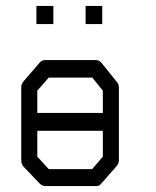

<svg xmlns="http://www.w3.org/2000/svg" viewBox="-20 -679 526 646"><path d="M268 -659H324V-598H268ZM102.5 -659H159.5V-598H102.5ZM60.5 -407 115 -470Q121.5 -477 133 -477H302.5Q313 -477 322 -467L372.5 -404Q380 -396 380 -385V-140Q380 -129 371.5 -119L319.5 -60Q314 -53 304 -53H300.5H133Q123 -53 115 -60L59.5 -118Q51.5 -126 51.5 -140V-387Q51.5 -396 60.5 -407ZM326 -299V-374L290.5 -418H144L105.5 -374V-299ZM326 -239H105.5V-152L144 -110H290L326 -152Z"/></svg>

Font: 3270 Nerd Font Mono SemCond
Style: Regular
Weight: 400
Monospace: yes
Version: Version 3.0.1;Nerd Fonts 3.1.1